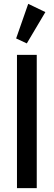

<svg xmlns="http://www.w3.org/2000/svg" viewBox="-20 -980 280 1000"><path d="M127 -960 216.3 -917 119.6 -753.9 64 -779.8ZM68.4 -694.3H171.4V0H68.4Z"/></svg>

Font: Anta
Style: Regular
Weight: 400
Designer: Sergej Lebedev
Foundry: Sergej Lebedev
Version: Version 1.000; ttfautohint (v1.8.4.7-5d5b)